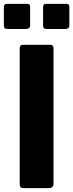

<svg xmlns="http://www.w3.org/2000/svg" viewBox="-32 -974 379 994"><path d="M229 -742Q245 -742 245 -724V-24Q245 -11 238.5 -5.5Q232 0 218 0H92Q79 0 74.5 -5Q70 -10 70 -21V-723Q70 -742 86 -742ZM124 -938V-844Q124 -833 118.5 -828.5Q113 -824 100 -824H7Q-4 -824 -8 -828.5Q-12 -833 -12 -842V-937Q-12 -954 2 -954H110Q124 -954 124 -938ZM327 -938V-844Q327 -833 321.5 -828.5Q316 -824 303 -824H210Q198 -824 194.5 -828.5Q191 -833 191 -842V-937Q191 -954 205 -954H313Q327 -954 327 -938Z"/></svg>

Font: Libre Franklin Thin
Style: Bold
Weight: 700
Version: Version 3.000